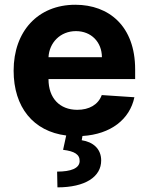

<svg xmlns="http://www.w3.org/2000/svg" viewBox="-20 -573 638 823"><path d="M333.5 9.9C454.9 2.5 536.2 -61.4 556.1 -156.2L416.2 -165.5C400.9 -123.9 361.9 -102.3 311.4 -102.3C235.8 -102.3 187.9 -152.3 187.9 -233.7V-234H559.3V-275.6C559.3 -460.9 447.1 -552.6 302.9 -552.6C142.4 -552.6 38.4 -438.6 38.4 -270.2C38.4 -113.3 122.9 -9.9 263.8 7.8L250.4 69.2C299.7 75.3 322.4 89.1 321.4 118.3C320.3 148.4 284.4 162.6 224.8 162.6L226.2 230.1C345.2 230.1 414.1 185 413.7 114.3C413.4 64.6 378.9 35.5 330.3 28.1ZM187.9 -327.8C191.1 -389.9 238.3 -439.6 305.4 -439.6C371.1 -439.6 416.5 -392.8 416.9 -327.8Z"/></svg>

Font: Karasuma Gothic
Style: Bold
Weight: 700
Designer: Rasmus Andersson / Ryoko Nishizuka
Foundry: Genbu
Version: Version 1.00